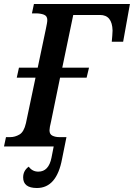

<svg xmlns="http://www.w3.org/2000/svg" viewBox="-36 -734 671 962"><path d="M149 208Q248 208 275 62L297 -47H260Q242 -47 227 -54Q212 -61 212 -81Q212 -94 220 -126L265 -345H398L410 -395H276L331 -659H465Q526 -659 528 -581Q528 -570 526.5 -554Q525 -538 524 -525H581L615 -714H134L124 -667H143Q167 -667 184 -660.5Q201 -654 201 -634Q201 -626 199 -615.5Q197 -605 194 -590L153 -395H59L48 -345H142L94 -117Q84 -73 61.5 -60Q39 -47 16 -47H-6L-16 0H233L222 56Q208 126 156 126Q126 126 108 101Q80 121 80 155Q80 208 149 208Z"/></svg>

Font: Noto Serif SemiCondensed Semi
Style: Italic
Weight: 600
Width: 4
Italic angle: -12°
Designer: Monotype Design Team
Foundry: Monotype Imaging Inc.
Version: Version 1.901